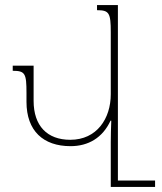

<svg xmlns="http://www.w3.org/2000/svg" viewBox="-20 -734 635 754"><path d="M361 -714V-694C409 -694 415 -683 415 -607V-364C415 -268 360 -185 256 -185C165 -185 112 -240 112 -338V-476H30V-456C79 -456 84 -445 84 -369V-334C84 -220 150 -160 257 -160C327 -160 383 -193 414 -260H417C416 -233 415 -204 415 -176V0H589V-25H443V-714Z"/></svg>

Font: Noto Serif Armenian SemiCondensed Thin
Style: Regular
Weight: 100
Width: 4
Designer: Monotype Design Team
Foundry: Monotype Imaging Inc.
Version: Version 2.008